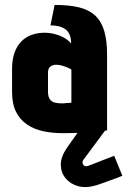

<svg xmlns="http://www.w3.org/2000/svg" viewBox="-20 -530 517 780"><path d="M408 -11H303V-2L251 72Q227 107 227 138.5Q227 170 246 193.5Q265 217 296.5 226Q328 235 366 224Q375 222 391 216Q407 210 425.5 203.5Q444 197 458.5 191.5Q473 186 477 184L444 103Q444 103 431 108Q418 113 399.5 120Q381 127 364 134Q347 141 338 144Q329 147 323 143.5Q317 140 315.5 133Q314 126 319 119L408 -1ZM269 -353Q259 -366 241.5 -376Q224 -386 203 -391.5Q182 -397 160 -397Q133 -397 109 -388.5Q85 -380 67 -362Q49 -344 39 -316Q29 -288 29 -250V-156Q29 -108 45 -76Q61 -44 89.5 -24.5Q118 -5 155 3Q192 11 235 11Q255 11 274 10.5Q293 10 311.5 9.5Q330 9 347.5 7.5Q365 6 382 4Q399 2 415 0V-307Q415 -365 403.5 -404Q392 -443 367 -466.5Q342 -490 301.5 -500Q261 -510 202 -510L185 -427Q204 -427 219.5 -423Q235 -419 246 -411Q257 -403 263 -388.5Q269 -374 269 -353ZM270 -247V-113Q270 -113 267.5 -112.5Q265 -112 260.5 -112Q256 -112 251 -111.5Q246 -111 241.5 -110.5Q237 -110 233 -110Q215 -110 203.5 -113Q192 -116 186 -122.5Q180 -129 177.5 -137.5Q175 -146 175 -156V-236Q175 -244 177.5 -250Q180 -256 184.5 -259.5Q189 -263 195 -265Q201 -267 208 -267Q221 -267 234 -263Q247 -259 257 -254.5Q267 -250 270 -247Z"/></svg>

Font: Advent Pro ExtraBold
Style: Regular
Weight: 800
Designer: VivaRado, Andreas Kalpakidis
Foundry: VivaRado, Andreas Kalpakidis
Version: Version 3.000